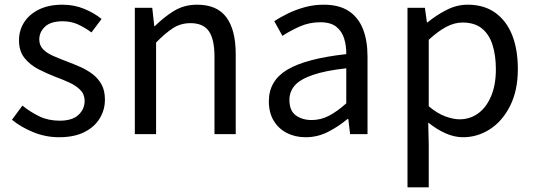

<svg xmlns="http://www.w3.org/2000/svg" viewBox="-20 -577 2301 826"><path d="M234.1 13.4Q176.6 13.4 123.3 -8.3Q70 -30 31.5 -61.7L76.4 -122.7Q111.7 -94.3 150 -76.1Q188.2 -57.8 236.9 -57.8Q290.8 -57.8 317.4 -82.6Q344.1 -107.5 344.1 -143.1Q344.1 -171.1 325.7 -189.8Q307.2 -208.5 278.5 -221.7Q249.7 -235 219.5 -246Q181.9 -260.6 145.6 -279.1Q109.4 -297.7 85.5 -327.5Q61.7 -357.2 61.7 -403Q61.7 -446.6 84 -481.3Q106.3 -516 148.2 -536.4Q190.1 -556.8 248.8 -556.8Q299.3 -556.8 342.6 -538.8Q385.9 -520.9 417 -495.4L373.4 -437.5Q345.4 -458.3 315.6 -471.9Q285.8 -485.5 249.9 -485.5Q198.2 -485.5 173.6 -462.2Q149 -438.9 149 -407.3Q149 -381.8 165.4 -365Q181.7 -348.2 208.8 -336.5Q236 -324.7 266.2 -313.1Q296.2 -301.9 325.5 -289Q354.7 -276.1 378.5 -257.9Q402.4 -239.8 416.9 -213.5Q431.4 -187.2 431.4 -148.2Q431.4 -104.1 408.7 -67.1Q386 -30.1 342.3 -8.4Q298.7 13.4 234.1 13.4Z M560.1 0V-543.4H635L643.7 -464.5H646.1Q684.8 -503.1 728.3 -529.9Q771.9 -556.8 828.1 -556.8Q913.8 -556.8 954 -502.4Q994.1 -448 994.1 -344.1V0H902.7V-332.4Q902.7 -408.5 878.5 -442.9Q854.3 -477.4 799.5 -477.4Q757.9 -477.4 725 -456.4Q692.2 -435.5 651.5 -394V0Z M1295.2 13.4Q1249.9 13.4 1214.1 -4.9Q1178.2 -23.2 1157.4 -57.9Q1136.6 -92.5 1136.6 -141.3Q1136.6 -230.1 1216.5 -277.5Q1296.3 -325 1469.7 -344.2Q1470.1 -379.4 1460.8 -410.5Q1451.5 -441.7 1427.2 -461.5Q1402.9 -481.3 1358 -481.3Q1310.6 -481.3 1269.1 -462.8Q1227.7 -444.3 1195 -422.7L1159.9 -486Q1185 -502.3 1217.8 -518.5Q1250.6 -534.7 1289.9 -545.7Q1329.1 -556.8 1372.5 -556.8Q1439.2 -556.8 1480.8 -529.1Q1522.3 -501.4 1541.7 -451.5Q1561.1 -401.6 1561.1 -334V0H1486.2L1478.5 -64.9H1474.7Q1436.6 -32.7 1391.3 -9.7Q1345.9 13.4 1295.2 13.4ZM1320.8 -60.6Q1360 -60.6 1395.3 -79Q1430.5 -97.4 1469.7 -132.4V-283.2Q1378.7 -273.1 1324.8 -254.3Q1271 -235.5 1248 -209.1Q1225.1 -182.6 1225.1 -147.4Q1225.1 -100.4 1252.9 -80.5Q1280.6 -60.6 1320.8 -60.6Z M1733.1 229V-543.4H1808L1816.7 -480.5H1819.1Q1856.2 -511.1 1900.5 -533.9Q1944.9 -556.8 1991.9 -556.8Q2062.4 -556.8 2110.5 -522.3Q2158.7 -487.8 2183.3 -426.1Q2207.8 -364.3 2207.8 -280Q2207.8 -187.5 2174.5 -121.5Q2141.3 -55.6 2087.7 -21.1Q2034.1 13.4 1971.9 13.4Q1935.3 13.4 1897.2 -3.3Q1859.1 -20 1822.2 -49.9L1824.5 45.2V229ZM1957.3 -63.7Q2002 -63.7 2037.3 -89.4Q2072.6 -115.2 2092.9 -163.6Q2113.3 -212 2113.3 -278.8Q2113.3 -339.2 2098.7 -384.5Q2084.1 -429.8 2052.8 -454.9Q2021.5 -480.1 1969.4 -480.1Q1935.3 -480.1 1899.6 -461.3Q1864 -442.4 1824.5 -405.9V-119.9Q1861.4 -88.7 1896 -76.2Q1930.6 -63.7 1957.3 -63.7Z"/></svg>

Font: Noto Sans HK Thin
Style: Regular
Weight: 100
Designer: Ryoko NISHIZUKA 西塚涼子 (kana, bopomofo & ideographs); Paul D. Hunt (Latin, Greek & Cyrillic); Sandoll Communications 산돌커뮤니
Foundry: Adobe
Version: Version 2.004-H2;hotconv 1.0.118;makeotfexe 2.5.65603